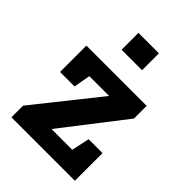

<svg xmlns="http://www.w3.org/2000/svg" viewBox="-218 -870 978 978"><g transform="rotate(45 270.5 -381.0)"><path d="M43 0V-84L317.9 -428.7H175.3L159.2 -338.4H54.7V-528.3H488.8V-437L229.5 -102.1H378.9L399.9 -199.2H500V0ZM196.3 -640.1V-761.7H343.8V-640.1Z"/></g></svg>

Font: Robotiche
Style: Bold
Weight: 700
Designer: Google
Version: Version 2.001